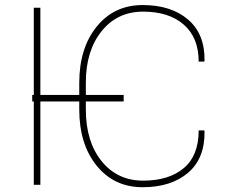

<svg xmlns="http://www.w3.org/2000/svg" viewBox="-20 -742 931 771"><path d="M476.6 -334.5H324.7V-302.7Q324.7 -173.3 387.9 -95Q451.2 -16.6 554.7 -16.6Q658.2 -16.6 718 -66.9Q777.8 -117.2 777.8 -218.3H800.3L801.3 -215.3Q803.2 -106 735.1 -48.1Q667 9.8 552.7 9.8Q438.5 9.8 368.4 -76.4Q298.3 -162.6 298.3 -302.7V-334.5H142.1V0H115.7V-334.5H109.4V-360.8H115.7V-710.9H142.1V-360.8H298.3V-409.2Q298.3 -548.8 368.4 -635.3Q438.5 -721.7 552.7 -721.7Q667 -721.7 735.1 -663.6Q803.2 -605.5 801.3 -497.6L800.3 -494.6H777.8Q777.8 -590.8 718 -643.1Q658.2 -695.3 554.7 -695.3Q451.2 -695.3 387.9 -616.7Q324.7 -538.1 324.7 -410.2V-360.8H476.6Z"/></svg>

Font: Roboto-Thin
Style: Regular
Weight: 250
Designer: Google
Version: Version 1.100141; 2013; ttfautohint (v0.94.14-c901) -l 8 -r 